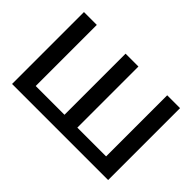

<svg xmlns="http://www.w3.org/2000/svg" viewBox="-117 -1018 1331 1331"><g transform="rotate(45 548.5 -352.5)"><path d="M78 0V-705H204V-106H486V-705H612V-106H894V-705H1020V0Z"/></g></svg>

Font: MulishBold
Style: Bold
Weight: 700
Designer: Vernon Adams
Foundry: Vernon Adams
Version: Version 3.602; ttfautohint (v1.8.3)